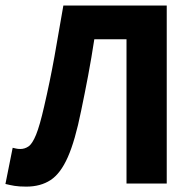

<svg xmlns="http://www.w3.org/2000/svg" viewBox="-30 -672 708 703"><path d="M66.1 11.3Q40.2 11.3 23.1 8.5Q6 5.6 -10.1 1.6L16.4 -130.9Q22.7 -129.5 29.2 -128Q35.7 -126.5 44.4 -126.5Q60.9 -126.5 74.7 -136.1Q88.6 -145.8 102.1 -178.8Q115.6 -211.9 131.5 -281.6Q152.8 -373.1 169.5 -465.6Q186.2 -558.1 202 -651.8H580.5V0H433.2V-528.2H315.3Q304.8 -459.3 292.7 -395.1Q280.6 -331 267 -266Q245 -156.9 218.3 -96.7Q191.7 -36.5 155 -12.6Q118.4 11.3 66.1 11.3Z"/></svg>

Font: Source Sans Variable
Style: Regular
Weight: 200
Designer: Paul D. Hunt
Foundry: Adobe Systems Incorporated
Version: Version 3.006;hotconv 1.0.111;makeotfexe 2.5.65597